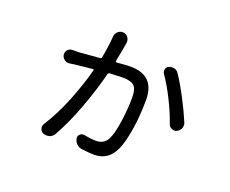

<svg xmlns="http://www.w3.org/2000/svg" viewBox="-108 -790 1216 1013"><g transform="rotate(20 500.0 -283.5)"><path d="M381.8 -574.2Q382.8 -591.8 396.5 -603.5Q408.2 -613.3 421.9 -613.3Q424.8 -613.3 426.8 -613.3Q442.4 -611.3 453.1 -597.7Q460.9 -585.9 460.9 -571.3Q460.9 -562.5 440.4 -459Q439.5 -456.1 441.4 -454.1Q443.4 -452.1 446.3 -452.1Q499 -457 523.4 -457Q660.2 -457 660.2 -318.4Q660.2 -268.6 655.3 -214.8Q650.4 -161.1 639.2 -108.9Q627.9 -56.6 613.3 -27.3Q578.1 45.9 501 45.9Q471.7 45.9 429.7 40Q412.1 38.1 399.9 25.4Q387.7 12.7 384.8 -4.9Q382.8 -17.6 393.1 -26.9Q403.3 -36.1 417 -34.2Q456.1 -26.4 485.4 -26.4Q527.3 -26.4 547.9 -61.5Q565.4 -93.8 576.2 -168Q586.9 -242.2 586.9 -305.7Q586.9 -356.4 567.4 -372.6Q547.9 -388.7 503.9 -388.7Q487.3 -388.7 431.6 -385.7Q423.8 -384.8 421.9 -377.9Q398.4 -284.2 358.9 -177.2Q319.3 -70.3 272.5 12.7Q263.7 28.3 246.1 34.2Q238.3 36.1 230.5 36.1Q221.7 36.1 212.9 33.2Q198.2 27.3 193.4 12.2Q188.5 -2.9 197.3 -16.6Q246.1 -92.8 284.7 -189Q323.2 -285.2 345.7 -371.1Q346.7 -373 345.2 -375.5Q343.8 -377.9 340.8 -377Q241.2 -366.2 239.3 -366.2Q231.4 -365.2 213.9 -362.3Q198.2 -360.4 185.5 -370.1Q169.9 -381.8 169.9 -400.4Q169.9 -413.1 178.7 -422.9Q189.5 -434.6 205.1 -434.6Q221.7 -434.6 238.3 -434.6Q241.2 -435.5 356.4 -444.3Q364.3 -445.3 365.2 -452.1Q377.9 -518.6 381.8 -574.2ZM701.2 -481.4Q696.3 -489.3 696.3 -498Q696.3 -502 697.3 -505.9Q700.2 -518.6 712.9 -524.4Q721.7 -528.3 730.5 -528.3Q736.3 -528.3 742.2 -527.3Q757.8 -523.4 766.6 -510.7Q797.9 -464.8 833 -397.5Q868.2 -330.1 890.6 -276.4Q893.6 -268.6 893.6 -260.7Q893.6 -252.9 890.6 -245.1Q883.8 -229.5 868.2 -221.7Q861.3 -218.8 854.5 -218.8Q847.7 -218.8 840.8 -221.7Q826.2 -227.5 821.3 -242.2Q801.8 -299.8 768.1 -367.2Q734.4 -434.6 701.2 -481.4Z"/></g></svg>

Font: Gen Jyuu Gothic Regular
Style: Regular
Weight: 400
Designer: [Source Han Sans]
Ryoko NISHIZUKA  (kana & ideographs); Paul D. Hunt (Latin, Greek & Cyrillic); Wenlong ZHANG  (bopomofo
Version: Version 1.002.20150607